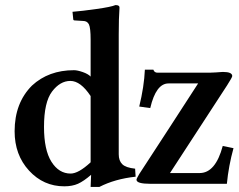

<svg xmlns="http://www.w3.org/2000/svg" viewBox="-20 -718 933 750"><path d="M579.1 -445.8Q583 -433.6 596.2 -434.1H799.8Q811 -434.1 823 -435.1Q835 -436 842.5 -436.5Q850.1 -437 851.1 -437Q887.2 -437 887.2 -420.9Q887.2 -416 867.2 -384.8L644 -42H759.8Q821.8 -42 850.1 -147.9L892.1 -139.2Q873 -70.3 866.2 0H567.9Q512.7 0 513.2 -16.1Q513.2 -20 523.9 -38.1Q564.9 -100.1 641.4 -218.5Q717.8 -336.9 753.9 -392.1H638.2Q589.4 -392.1 566.9 -295.9L523.9 -301.8Q543 -379.9 545.9 -445.8ZM334 -342.8Q294.9 -401.9 254.9 -401.9Q214.8 -401.9 183.3 -360.4Q151.9 -318.8 151.9 -222.2Q151.9 -132.3 180.9 -86.2Q210 -40 255.9 -40Q286.6 -40 334 -84ZM443.8 -583V-115.2Q443.8 -90.3 457.5 -76.7Q471.2 -63 507.8 -59.1L509.8 -27.8Q428.7 -19 368.2 12.2H334L335.9 -35.2Q307.1 -10.3 284.7 -0.2Q262.2 9.8 231 9.8Q149.9 9.8 93.5 -51.5Q37.1 -112.8 37.1 -205.1Q37.1 -315.9 105 -383.8Q169.9 -443.8 269 -443.8Q282.2 -443.8 303.2 -436.5Q324.2 -429.2 334 -418.9V-563Q334 -608.9 327.4 -622.6Q320.8 -636.2 304.2 -636.2L272 -638.2Q266.1 -638.2 266.1 -643.1L263.2 -671.9Q300.3 -674.8 357.2 -682.9Q414.1 -690.9 431.2 -698.2Q447.3 -698.2 446.8 -688Q443.8 -647.9 443.8 -583Z"/></svg>

Font: Linux Libertine
Style: Semibold
Weight: 600
Designer: Philipp H. Poll
Foundry: Philipp H. Poll
Version: Version 5.1.2 ; ttfautohint (v0.9)